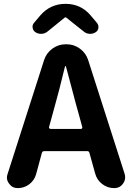

<svg xmlns="http://www.w3.org/2000/svg" viewBox="-20 -968 681 988"><path d="M313.5 -877.9 224.6 -805.7Q210.9 -794.9 194.3 -793.9Q192.4 -793.9 190.4 -793.9Q175.8 -793.9 163.1 -801.8Q150.4 -809.6 147.9 -824.7Q145.5 -839.8 155.3 -850.6L186.5 -887.7Q238.3 -948.2 317.4 -948.2Q396.5 -948.2 447.3 -887.7L478.5 -850.6Q488.3 -838.9 486.3 -824.2Q484.4 -809.6 471.7 -801.8Q459 -793.9 444.3 -793.9Q442.4 -793.9 440.4 -793.9Q423.8 -794.9 411.1 -805.7L320.3 -877.9Q319.3 -878.9 317.4 -878.9Q315.4 -878.9 313.5 -877.9ZM232.4 -314.5Q231.4 -310.5 233.9 -307.6Q236.3 -304.7 240.2 -304.7H396.5Q400.4 -304.7 402.3 -307.6Q404.3 -310.5 403.3 -314.5L383.8 -385.7Q371.1 -429.7 348.6 -516.1Q326.2 -602.5 319.3 -626Q319.3 -627.9 317.4 -627.9Q315.4 -627.9 314.5 -626Q286.1 -506.8 252 -385.7ZM567.4 0Q533.2 0 505.9 -21Q478.5 -42 469.7 -75.2L440.4 -180.7Q438.5 -190.4 428.7 -190.4H208Q198.2 -190.4 195.3 -180.7L166 -72.3Q157.2 -40 130.9 -20Q104.5 0 71.3 0Q43 0 27.3 -22.5Q15.6 -37.1 15.6 -53.7Q15.6 -62.5 18.6 -71.3L207 -659.2Q218.8 -695.3 249.5 -717.8Q280.3 -740.2 318.4 -740.2H322.3Q360.4 -740.2 391.1 -717.8Q421.9 -695.3 433.6 -659.2L621.1 -74.2Q624 -64.5 624 -55.7Q624 -38.1 613.3 -23.4Q596.7 0 567.4 0Z"/></svg>

Font: Gen Jyuu GothicX Bold
Style: Bold
Weight: 700
Designer: Ryoko NISHIZUKA (kana &amp; ideographs); Paul D. Hunt (Latin, Greek &amp; Cyrillic); Wenlong ZHANG (bopomofo); Sandoll C
Version: Version 1.058.20140828